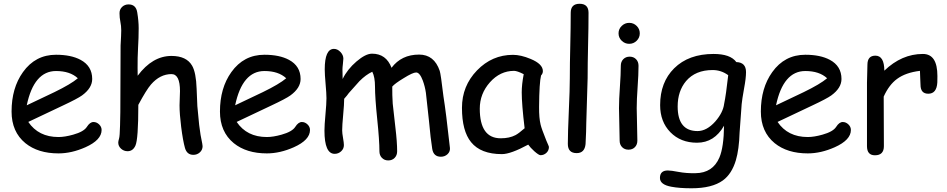

<svg xmlns="http://www.w3.org/2000/svg" viewBox="-20 -806 5115 1037"><path d="M295.9 22.5Q185.5 22.5 117.2 -32.7Q42.5 -93.8 42.5 -203.6Q42.5 -330.6 104 -416.5Q170.9 -510.3 282.7 -510.3Q363.8 -510.3 415 -482.9Q478 -449.2 478 -379.4Q478 -330.6 422.9 -290.5Q398.4 -272.9 319.3 -235.8L132.8 -147.5Q160.2 -106.9 200.9 -86.4Q241.7 -65.9 295.9 -65.9Q329.6 -65.9 375 -78.6Q432.6 -94.7 449.2 -120.8Q465.8 -147 484.9 -147Q502 -147 515.4 -134Q528.8 -121.1 528.8 -104Q528.8 -49.8 441.4 -10.7Q366.7 22.5 295.9 22.5ZM282.7 -422.4Q223.1 -422.4 183.6 -376.2Q144 -330.1 124.5 -237.3L274.4 -308.6Q362.8 -351.6 400.4 -383.3Q358.4 -422.4 282.7 -422.4Z M1024.4 30.3Q989.7 30.3 979 -6.8Q967.8 -46.9 958.5 -120.6Q949.7 -191.4 949.7 -236.8Q949.7 -249.5 950.9 -275.4Q952.1 -301.3 952.1 -314Q952.1 -405.8 906.2 -405.8Q844.2 -405.8 795.4 -349.6Q770.5 -320.8 727.1 -239.7Q727.1 -53.7 711.4 -19.5Q697.8 10.7 668.9 10.7Q648.9 10.7 633.8 -2.9Q618.7 -16.6 618.7 -36.1Q618.7 -43 623 -57.6Q627 -69.8 628.4 -128.9L629.9 -201.2L631.3 -560.1Q634.8 -620.6 634.8 -641.6Q634.8 -666.5 630.1 -688.7Q625.5 -710.9 625.5 -734.9Q625.5 -755.4 639.6 -768.8Q653.8 -782.2 674.3 -782.2Q714.4 -782.2 721.2 -739.3Q729 -691.9 729 -653.8Q729 -602.5 725.6 -546.9Q722.7 -493.7 723.1 -439.9L723.6 -397Q763.7 -450.7 809.3 -477.3Q855 -503.9 906.2 -503.9Q987.3 -503.9 1017.6 -451.2Q1039.1 -414.1 1042 -326.2L1045.9 -232.9L1055.7 -131.3Q1062.5 -74.2 1072.3 -30.8Q1074.2 -22.5 1074.2 -16.6Q1074.2 3.4 1059.6 16.8Q1044.9 30.3 1024.4 30.3Z M1421.4 22.5Q1311 22.5 1242.7 -32.7Q1168 -93.8 1168 -203.6Q1168 -330.6 1229.5 -416.5Q1296.4 -510.3 1408.2 -510.3Q1489.3 -510.3 1540.5 -482.9Q1603.5 -449.2 1603.5 -379.4Q1603.5 -330.6 1548.3 -290.5Q1523.9 -272.9 1444.8 -235.8L1258.3 -147.5Q1285.6 -106.9 1326.4 -86.4Q1367.2 -65.9 1421.4 -65.9Q1455.1 -65.9 1500.5 -78.6Q1558.1 -94.7 1574.7 -120.8Q1591.3 -147 1610.4 -147Q1627.4 -147 1640.9 -134Q1654.3 -121.1 1654.3 -104Q1654.3 -49.8 1566.9 -10.7Q1492.2 22.5 1421.4 22.5ZM1408.2 -422.4Q1348.6 -422.4 1309.1 -376.2Q1269.5 -330.1 1250 -237.3L1399.9 -308.6Q1488.3 -351.6 1525.9 -383.3Q1483.9 -422.4 1408.2 -422.4Z M2361.3 40.5Q2321.3 40.5 2314.5 -2Q2305.7 -55.7 2296.9 -153.3L2280.3 -304.7Q2275.4 -338.4 2263.7 -370.6Q2247.1 -414.6 2227.5 -414.6Q2209.5 -414.6 2160.2 -383.8Q2113.3 -355.5 2098.6 -338.4Q2098.1 -292.5 2101.1 -246.6L2115.7 -116.2Q2125 -39.1 2125 11.2Q2125 32.7 2111.6 46.6Q2098.1 60.5 2077.1 60.5Q2056.2 60.5 2042.7 46.6Q2029.3 32.7 2029.3 11.2Q2029.3 -47.9 2017.3 -163.3Q2005.4 -278.8 2005.4 -337.9Q2005.4 -389.6 1990.7 -418.5Q1956.5 -402.8 1921.4 -367.7L1863.8 -303.2Q1856 -291.5 1838.9 -272.5Q1838.9 -243.2 1833.5 -186Q1828.1 -128.9 1828.1 -101.6Q1828.1 -86.9 1832.8 -60.5Q1837.4 -34.2 1837.4 -22.5Q1837.4 -2.4 1822.5 11.2Q1807.6 24.9 1787.6 24.9Q1732.4 24.9 1732.4 -100.6Q1732.4 -129.9 1737.8 -188Q1743.2 -246.1 1743.2 -275.4Q1743.2 -301.3 1738.5 -353Q1733.9 -404.8 1733.9 -431.2Q1733.9 -542 1783.7 -542Q1802.7 -542 1818.6 -525.4Q1834.5 -508.8 1834.5 -489.3Q1834.5 -480 1832 -460.4Q1829.6 -440.9 1829.6 -430.7L1830.6 -379.4Q1856 -431.6 1905.3 -473.9Q1954.6 -516.1 1989.3 -516.1Q2065.9 -516.1 2094.7 -439.9Q2121.6 -475.6 2158.7 -493.4Q2195.8 -511.2 2243.7 -511.2Q2325.2 -511.2 2355 -423.3Q2360.8 -405.8 2375 -286.1Q2388.7 -202.1 2410.2 -6.3Q2411.6 13.2 2397 26.9Q2382.3 40.5 2361.3 40.5Z M2899.4 32.2Q2890.1 32.2 2865.7 10.7Q2843.8 -9.3 2833 -24.9Q2786.1 0.5 2750.5 13.4Q2714.8 26.4 2690.9 26.4Q2576.7 26.4 2524.4 -38.1Q2475.1 -98.6 2475.1 -223.6Q2475.1 -341.8 2556.4 -425.8Q2637.7 -509.8 2750.5 -509.8Q2793 -509.8 2845.7 -487.8Q2912.1 -460.4 2912.1 -421.9Q2912.1 -408.7 2902.3 -398.4Q2897.5 -379.9 2894.8 -337.4Q2892.1 -294.9 2891.6 -228.5Q2891.1 -168 2899.9 -132.8Q2904.8 -111.3 2930.7 -46.9Q2934.1 -38.1 2941.9 -21L2944.8 -12.7Q2944.8 6.8 2931.2 19.5Q2917.5 32.2 2899.4 32.2ZM2797.9 -307.1Q2797.9 -328.1 2800.5 -352.8Q2803.2 -377.4 2808.6 -405.3Q2790.5 -414.6 2777.6 -418.9Q2764.6 -423.3 2756.8 -423.3Q2681.2 -423.3 2626.2 -361.6Q2571.3 -299.8 2571.3 -219.2Q2571.3 -139.2 2599.6 -99.1Q2627.9 -59.1 2684.6 -59.1Q2731.4 -59.1 2764.2 -76.2Q2781.7 -85.4 2813.5 -113.3Q2797.9 -242.7 2797.9 -307.1Z M3153.8 -383.8 3146.5 -141.1Q3146.5 -102.5 3142.6 -27.8Q3137.7 21 3094.7 21Q3046.9 21 3046.9 -28.8Q3046.9 -87.9 3052.2 -206.3Q3057.6 -324.7 3057.6 -383.8Q3057.6 -460.9 3060.1 -560.3Q3062.5 -659.7 3062.5 -736.8Q3062.5 -785.6 3110.4 -785.6Q3158.7 -785.6 3158.7 -736.8Q3158.7 -659.7 3156.2 -560.3Q3153.8 -460.9 3153.8 -383.8Z M3378.4 -569.3Q3355 -569.3 3337.9 -585.9Q3320.8 -602.5 3320.8 -626Q3320.8 -649.4 3337.9 -666Q3355 -682.6 3378.4 -682.6Q3401.9 -682.6 3418.7 -666Q3435.5 -649.4 3435.5 -626Q3435.5 -602.5 3418.7 -585.9Q3401.9 -569.3 3378.4 -569.3ZM3418.9 -221.7Q3418.9 -192.4 3420.7 -134Q3422.4 -75.7 3422.4 -46.4Q3422.4 -24.9 3409.2 -11.2Q3396 2.4 3374.5 2.4Q3353.5 2.4 3340.1 -11.2Q3326.7 -24.9 3326.7 -46.4Q3326.7 -75.7 3325 -134Q3323.2 -192.4 3323.2 -221.7Q3323.2 -267.6 3328.1 -336.2Q3333 -404.8 3333 -450.7Q3333 -472.7 3346.4 -486.3Q3359.9 -500 3380.9 -500Q3401.9 -500 3415.3 -486.3Q3428.7 -472.7 3428.7 -450.7Q3428.7 -404.8 3423.8 -336.2Q3418.9 -267.6 3418.9 -221.7Z M3985.8 -243.7 3974.6 -90.3Q3971.7 1 3954.6 59.1Q3932.6 133.3 3884.3 168.5Q3825.7 210.9 3714.8 210.9Q3649.9 210.9 3606 202.6Q3544.4 191.4 3544.4 155.3Q3544.4 114.7 3586.9 114.7Q3604.5 114.7 3645.5 122.6Q3686.5 130.4 3736.3 129.4Q3830.1 128.4 3865.7 44.4Q3889.2 -11.2 3890.6 -127Q3864.3 -81.1 3827.9 -58.1Q3791.5 -35.2 3744.6 -35.2Q3656.2 -35.2 3600.8 -91.8Q3545.4 -148.4 3545.4 -238.3Q3545.4 -361.8 3621.1 -437Q3699.2 -514.6 3834 -514.6Q3879.4 -514.6 3910.2 -503.7Q3940.9 -492.7 3957 -470.7Q4009.3 -469.2 4009.3 -416.5Q4009.3 -383.8 3999 -329.6Q3987.8 -266.6 3985.8 -243.7ZM3829.1 -427.7Q3736.3 -427.7 3685.5 -368.2Q3640.1 -314 3640.1 -231Q3640.1 -164.6 3667 -131.3Q3693.8 -98.1 3747.6 -98.1Q3796.9 -98.1 3843.3 -149.9Q3885.3 -198.2 3891.1 -245.1Q3901.4 -294.4 3913.1 -399.9Q3893.6 -414.1 3872.6 -420.9Q3851.6 -427.7 3829.1 -427.7Z M4342.8 22.5Q4232.4 22.5 4164.1 -32.7Q4089.4 -93.8 4089.4 -203.6Q4089.4 -330.6 4150.9 -416.5Q4217.8 -510.3 4329.6 -510.3Q4410.6 -510.3 4461.9 -482.9Q4524.9 -449.2 4524.9 -379.4Q4524.9 -330.6 4469.7 -290.5Q4445.3 -272.9 4366.2 -235.8L4179.7 -147.5Q4207 -106.9 4247.8 -86.4Q4288.6 -65.9 4342.8 -65.9Q4376.5 -65.9 4421.9 -78.6Q4479.5 -94.7 4496.1 -120.8Q4512.7 -147 4531.7 -147Q4548.8 -147 4562.3 -134Q4575.7 -121.1 4575.7 -104Q4575.7 -49.8 4488.3 -10.7Q4413.6 22.5 4342.8 22.5ZM4329.6 -422.4Q4270 -422.4 4230.5 -376.2Q4190.9 -330.1 4171.4 -237.3L4321.3 -308.6Q4409.7 -351.6 4447.3 -383.3Q4405.3 -422.4 4329.6 -422.4Z M5042.5 -360.8Q5039.1 -299.8 4993.7 -299.8Q4951.7 -299.8 4951.7 -348.1Q4951.7 -357.4 4950.2 -382.3L4948.7 -423.3Q4871.6 -414.1 4825.2 -379.9Q4781.7 -348.1 4752.9 -284.2L4753.9 -16.6Q4753.9 32.7 4705.6 32.7Q4662.6 32.7 4662.6 -16.6V-359.4Q4662.6 -375.5 4663.8 -407.7Q4665 -439.9 4665 -456.1Q4665 -505.4 4708 -505.4Q4755.9 -505.4 4756.3 -424.3Q4850.1 -514.6 4964.4 -514.6Q5003.9 -514.6 5023.4 -484.9Q5043 -455.1 5043 -395Q5043 -369.6 5042.5 -360.8Z"/></svg>

Font: TUNJUNG BIRU
Style: Regular
Weight: 400
Designer: R.S. Wihananto
Foundry: R.S. Wihananto
Version: Version 2.0.1